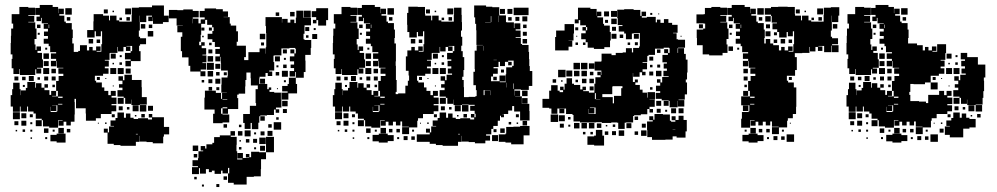

<svg xmlns="http://www.w3.org/2000/svg" viewBox="-20 -557 4013 773"><path d="M60 -107H32V-128H23V-174H29V-198H33V-224H59V-198H63V-174H64V-193H84V-203H90V-227H122V-204H125V-222H147V-204H159V-218H173V-204H159V-194H179V-175H186V-191H206V-171H190V-169H213V-191H206V-231H232H216V-251H235V-260H215V-282H235V-284H209V-311H207V-290H185V-312H206V-320H185V-342H206V-347H182V-371H176V-381H156V-401H173V-412H157V-430H173V-441H156V-461H173V-463H148V-485H145V-472H127V-490H140V-497H122V-525H140V-537H192V-529H214V-504H215V-522H237V-500H219V-494H239V-470H245V-464H269V-438H273V-404H271V-382H277V-352V-348H295V-352H302V-375H330V-354H339V-368H353V-354H367V-370H385V-352H369V-349H388V-379H391V-406V-431H361V-406H331V-436H356V-471H357V-500H395V-494H419V-475H423V-494H449V-475H460V-470H485H510V-497H511V-526H539V-528H569H592V-535H640V-494H659V-468H636V-461H596V-487H595V-472H577V-490H592V-494H569V-468H543V-434H539V-409H544V-373H540V-351H546V-311H507V-290H485V-312H506V-318H483V-344H506V-351H512V-372H489V-370H505V-352H487V-368H477V-350H455V-368H453V-344H424V-343H421V-316H402V-313H418V-289H402V-282H417V-260H395V-252H362V-232H367V-225H390V-205H400V-191H416V-174H426V-191H446V-171H429V-164H449V-138H429V-133H448V-109H429V-98H399H386V-81H366V-98V-71H326V-100H325V-121H286V-159H280V-146H281V-96H280V-67H265V-52H247V-67H236V-51H216V-71H232V-73H214V-43H178V-48H153V-73H148V-79H124V-100H115V-108H93V-128H89V-108H63V-128H60ZM58 -259H34V-282H27V-320H30V-338H23V-384H24V-413H25V-442H33V-462H27V-500H58V-529H94V-526H121V-496H94V-493H118V-469H94V-467H122V-442H127V-400H119V-378H103H123V-356H127V-370H145V-352H131V-344H149V-318H131H153V-284H129V-281H146V-261H126V-278H122V-255H90H60V-279H58ZM269 -498H243V-524H269ZM508 -499H484V-523H508ZM414 -503H398V-519H414ZM439 -508H433V-514H439ZM543 -468V-494H542V-468ZM263 -474H249V-488H263ZM503 -474H489V-488H503ZM471 -476H461V-486H471ZM565 -442H547V-460H565ZM178 -444V-458H176V-444ZM143 -444H129V-458H143ZM593 -444H579V-458H593ZM597 -410H575V-432H597ZM386 -411H366V-431H386ZM140 -417H132V-425H140ZM568 -379H544V-403H568ZM355 -382H337V-400H355ZM383 -384H369V-398H383ZM170 -357H162V-365H170ZM177 -320H155V-342H177ZM446 -321H426V-341H446ZM470 -327H462V-335H470ZM176 -291H156V-311H176ZM471 -296H461V-306H471ZM439 -298H433V-304H439ZM448 -259H424V-283H448ZM478 -259H454V-283H478ZM178 -259H154V-283H178ZM506 -261H486V-281H506ZM205 -262H187V-280H205ZM508 -139H484V-163H501H478V-168H453V-194H473V-232H457V-250H475V-234H481V-256H511V-235H550V-206H551V-166H571V-136H543V-134H509V-156H508ZM116 -231H96V-251H116ZM204 -233H188V-249H204ZM174 -233H158V-249H174ZM54 -233H38V-249H54ZM83 -234H69V-248H83ZM382 -235H370V-247H382ZM141 -236H131V-246H141ZM408 -239H404V-243H408ZM473 -204H459V-218H473ZM201 -206H191V-216H201ZM80 -207H72V-215H80ZM438 -209H434V-213H438ZM214 -163H232V-168H214V-136H231V-139H214ZM478 -139H454V-163H478ZM569 -108H543V-134H569ZM207 -110H185V-127H184V-106H208V-109H211V-133H190V-132H207ZM538 -109H514V-133H538ZM596 -111H576V-131H596ZM474 -113H458V-129H474ZM501 -116H491V-126H501ZM60 -77H32V-105H60ZM527 30H465V27H438V22H413V-23H398V-39H414V-24H419V-48H439V-50H425V-72H445V-82H453V-104H479V-83H487V-100H505V-83H518V-78H536V-81H576V-76H592V-84H579V-98H593V-85H640V-55V-46H661V-16H640V-7H637V20H595V15H570V13H542V-10H541V14H527ZM86 -81H66V-101H86ZM563 -84H549V-98H563ZM112 -85H100V-97H112ZM442 -85H430V-97H442ZM529 -88H523V-94H529ZM148 -49H124V-73H148ZM86 -51H66V-71H86ZM54 -53H38V-69H54ZM110 -57H102V-65H110ZM409 -58H403V-64H409ZM378 -59H374V-63H378ZM237 -20H215V-42H237ZM175 -22H157V-40H175ZM263 -24H249V-38H263ZM81 -26H71V-36H81ZM110 -27H102V-35H110ZM200 -27H192V-35H200ZM49 -28H43V-34H49ZM244 17H208V12H183V-14H208V-19H244ZM527 -16H535V-18H527ZM170 3H162V-5H170ZM109 2H103V-4H109Z M1254 -463H1240V-477H1253V-488H1235V-512H1253V-524H1301V-476H1293V-454H1261V-476H1254ZM876 -61H838V-99H844V-116H803V-164H805V-192H849V-183H870V-159H874V-183H893V-184H871V-216H872V-245H896V-251H897V-270V-273H870V-302H869V-328H867V-310H847V-330H865V-340H847V-360H865V-368H845V-388H835V-399H816V-421H835V-432H840V-447H834V-457H814V-477H806V-461H790V-417H788V-389H782V-375H790V-387H804V-373H792V-363H810V-337H795V-334H811V-306H795V-303H810V-277H788V-270H807V-250H787V-269H746V-292H739V-326H713V-351H708V-409H714V-427H694V-453H716V-454H691V-483H660V-517H694V-516H718V-519H756V-513H780V-487H756V-482H779V-463H788V-479H804V-487H784V-513H804V-523H850V-520H877V-511H898V-489H880V-488H905V-462H909V-454H931V-431H938V-389H933V-373H970V-327H963V-315H980V-347H1025V-362H1049V-341H1050V-367H1052V-395H1075H1052V-424H1051V-452H1049V-488H1079H1115V-466H1116V-481H1138V-466H1149V-478H1165V-464H1171V-486H1203V-485H1232V-455H1206V-421H1202V-399H1206V-396H1233V-364H1231V-336H1209V-313H1210V-267H1203V-244H1171V-219H1176V-181H1141V-156H1113V-184H1138V-219H1143V-244H1171V-267H1168V-249H1146V-271H1164V-283H1150V-297H1164V-310H1147V-330H1165V-342H1171V-361H1168V-364H1145V-362H1113V-334H1084V-333H1081V-307H1084V-273H1064V-269H1076V-251H1058V-263H1049V-248H1025V-242H1024V-219H1056V-198H1062V-205H1072V-195H1065V-187H1084V-184H1111V-156H1113V-124H1091V-117H1104V-103H1090V-116H1083V-94H1055V-92H1028V-89H1046V-71H1028V-89H1024V-63H1020V-37H994V-62H959V-98H986V-131H1011V-142H1009V-198H1018V-213H990V-242H989V-265H982H972V-235H968V-209H967V-180H941V-176H935V-162H939V-118H898V-99H876V-121H870V-99H876V-96H903V-64H876ZM1201 -486H1173V-514H1201ZM1231 -486H1203V-514H1231ZM1166 -491H1148V-509H1166ZM1104 -493H1090V-507H1104ZM755 -463V-481H754V-463ZM1225 -432H1209V-448H1225ZM803 -434H791V-446H803ZM833 -434H821V-446H833ZM1251 -436H1243V-444H1251ZM1048 -399H1026V-421H1048ZM1257 -400H1237V-420H1257ZM1222 -405H1212V-415H1222ZM800 -407H794V-413H800ZM1043 -374H1031V-386H1043ZM832 -375H822V-385H832ZM1203 -342V-361V-342ZM1135 -342H1119V-358H1135ZM1165 -342H1149V-358H1165ZM835 -342H819V-358H835ZM838 -309H816V-331H838ZM1107 -310H1087V-330H1107ZM1131 -316H1123V-324H1131ZM841 -276H813V-304H841ZM867 -280H847V-300H867ZM1134 -283H1120V-297H1134ZM1101 -286H1093V-294H1101ZM1139 -248H1115V-272H1139ZM838 -249H816V-271H838ZM864 -253H850V-267H864ZM1104 -253H1090V-267H1104ZM893 -254H881V-266H893ZM1047 -220H1027V-240H1047ZM867 -220H847V-240H867ZM835 -222H819V-238H835ZM802 -225H792V-235H802ZM1131 -226H1123V-234H1131ZM1138 -189H1116V-211H1138ZM834 -193H820V-207H834ZM863 -194H851V-206H863ZM1099 -198H1095V-202H1099ZM876 -155H895V-157H876ZM1138 -129H1116V-151H1138ZM876 -121H895V-125H876ZM1135 -102H1119V-118H1135ZM1102 -75H1092V-85H1102ZM1112 -35H1082V-65H1112ZM989 -38H965V-62H989ZM1074 -43H1060V-57H1074ZM894 -43H880V-57H894ZM952 -45H942V-55H952ZM989 -8H965V-32H989ZM1077 -10H1057V-30H1077ZM781 144H753V116H777V112H755V88H777V80H779V52H798V49H788V31H806V41H811V24H835V18H842V-5H865V-12H908V-29H926V-11H909V-6H933V26H932V52H935V85H956V81H936V59H958V79H983V77H970V63H984V76H991V54H1023V56H1051V24V-6H1083V24V56H1051V84H1031V124H1030V153H1002V155H973V186H921V179H898V141H903V119H887H898V141H876V130H870V143H844V130H833V136H821V124H827H809V142H785V120H781ZM956 -11H938V-29H956ZM1045 -12H1029V-28H1045ZM1011 -16H1003V-24H1011ZM1050 23H1024V-3H1050ZM1015 18H999V2H1015ZM984 17H970V3H984ZM950 13H944V7H950ZM778 51H756V29H778ZM1047 50H1027V30H1047ZM952 45H942V35H952ZM1011 44H1003V36H1011ZM774 77H760V63H774ZM894 167H880V153H894ZM772 165H762V155H772ZM863 196H851V184H863ZM801 194H793V186H801Z M1357 -107H1329V-128H1320V-174H1326V-198H1330V-224H1356V-198H1360V-174H1361V-193H1381V-203H1387V-227H1419V-204H1422V-222H1444V-204H1456V-218H1470V-204H1456V-194H1476V-175H1483V-191H1503V-171H1487V-169H1510V-191H1503V-231H1529H1513V-251H1532V-260H1512V-282H1532V-284H1506V-311H1504V-290H1482V-312H1503V-320H1482V-342H1503V-347H1479V-371H1473V-381H1453V-401H1470V-412H1454V-430H1470V-441H1453V-461H1470V-463H1445V-485H1442V-472H1424V-490H1437V-497H1419V-525H1437V-537H1489V-529H1511V-504H1512V-522H1534V-500H1516V-494H1536V-470H1542V-464H1566V-438H1570V-404H1568V-382H1574V-352V-310H1573V-292H1574V-250V-235H1577V-187H1573V-178H1583V-181H1612V-212H1622V-232H1627V-253H1625V-272H1614V-330H1620V-354H1636V-368H1650V-354H1664V-370H1682V-352H1666V-349H1685V-379H1688V-406V-431H1666H1683V-411H1663V-428H1658V-406H1628V-428H1620V-457H1619V-505H1624V-530H1662V-529H1691V-500H1692V-494H1716V-475H1720V-494H1746V-475H1757V-470H1782H1807V-497H1808V-526H1838V-497H1839V-468H1840V-434H1836V-409H1841V-373H1837V-351H1843V-327H1849V-275H1846V-248H1841V-235H1847V-206H1848V-166H1867V-167H1894V-170H1899V-194H1896V-214H1886V-268H1892V-279H1891V-309V-353H1899V-375H1924V-376H1898V-406H1924H1898V-435H1897V-461H1893V-487H1889V-535H1937V-530H1962V-528H1990V-495H2017V-468H2020V-467H2049V-444H2051V-463H2075V-439H2056V-434H2076V-408H2056V-405H2077V-380H2082V-376H2108V-348H2110V-319H2111V-291H2113V-271H2123V-211H2109V-195H2077V-211V-197H2051V-172H2052V-192H2074V-170H2054V-169H2081V-139H2111V-110H2112V-72H2074V-108H2050V-130H2028H2042V-112H2026V-98H2003V-97H2009V-85H1997V-91H1993V-71H1984V-50H1966V-38H1958V-16H1937V-11H1953V9H1934V20H1892V15H1867V13H1839V-10H1838V14H1824V30H1762V27H1735V22H1710V14H1688V-16H1710V-23H1695V-39H1711V-24H1716V-48H1736V-50H1722V-72H1742V-82H1750V-104H1776V-83H1784V-100H1802V-83H1815V-78H1833V-81H1873V-76H1889V-84H1876V-98H1890V-85H1895V-99H1891V-111H1873V-131H1891V-135H1867V-136H1840V-134H1806V-156H1805V-139H1781V-163H1798H1775V-168H1750V-194H1770V-232H1754V-250H1772V-234H1778V-256H1800V-261H1783V-281H1797V-290H1782V-312H1797V-318H1780V-344H1803V-351H1809V-372H1786V-370H1802V-352H1784V-368H1774V-350H1752V-368H1750V-344H1721V-343H1718V-316H1699V-313H1715V-289H1699V-282H1714V-260H1692V-252H1659V-232H1664V-225H1687V-205H1697V-191H1713V-174H1723V-191H1743V-171H1726V-164H1746V-138H1726V-133H1745V-109H1726V-98H1696H1683V-81H1663V-98V-71H1660V-44H1627V-17H1599V-45H1626V-47H1599V-68H1592V-52H1574V-67H1562V-52H1544V-67H1533V-51H1513V-71H1529V-73H1511V-43H1475V-48H1450V-73H1445V-79H1421V-100H1412V-108H1390V-128H1386V-108H1360V-128H1357ZM1355 -259H1331V-282H1324V-320H1327V-338H1320V-384H1321V-413H1322V-442H1330V-462H1324V-500H1355V-529H1391V-526H1418V-496H1391V-493H1415V-469H1391V-467H1419V-442H1424V-400H1416V-378H1400H1420V-356H1424V-370H1442V-352H1428V-344H1446V-318H1428H1450V-284H1426V-281H1443V-261H1423V-278H1419V-255H1387H1357V-279H1355ZM2108 -496H2078H2048V-526H2078H2108ZM1566 -498H1540V-524H1566ZM1805 -499H1781V-523H1805ZM2043 -501H2023V-521H2043ZM2013 -501H1993V-521H2013ZM1711 -503H1695V-519H1711ZM1736 -508H1730V-514H1736ZM1989 -468V-494H1988V-468ZM1956 -468H1933V-467H1956V-468H1958V-492H1956ZM2103 -471H2083V-491H2103ZM2071 -473H2055V-489H2071ZM1560 -474H1546V-488H1560ZM1800 -474H1786V-488H1800ZM2040 -474H2026V-488H2040ZM1768 -476H1758V-486H1768ZM2100 -444H2086V-458H2100ZM1475 -444V-458H1473V-444ZM1440 -444H1426V-458H1440ZM2101 -413H2085V-429H2101ZM1437 -417H1429V-425H1437ZM2102 -382H2084V-400H2102ZM1652 -382H1634V-400H1652ZM1680 -384H1666V-398H1680ZM1928 -353V-372H1927V-353ZM1467 -357H1459V-365H1467ZM1474 -320H1452V-342H1474ZM1743 -321H1723V-341H1743ZM1767 -327H1759V-335H1767ZM1967 -315H1980V-316H1967ZM1965 -249H1957V-230H1991V-253H2015V-229H1992V-226H2016V-258H2018V-286H2042V-292H2048V-313H2045H2026V-308H2040V-294H2026V-308H2013V-291H1993V-308H1987V-287H1967V-282H1984V-260H1965ZM1473 -291H1453V-311H1473ZM1768 -296H1758V-306H1768ZM1736 -298H1730V-304H1736ZM1745 -259H1721V-283H1745ZM1775 -259H1751V-283H1775ZM1475 -259H1451V-283H1475ZM1502 -262H1484V-280H1502ZM2009 -265H1997V-277H2009ZM1413 -231H1393V-251H1413ZM1501 -233H1485V-249H1501ZM1471 -233H1455V-249H1471ZM1351 -233H1335V-249H1351ZM1380 -234H1366V-248H1380ZM1980 -234H1966V-248H1980ZM1679 -235H1667V-247H1679ZM1438 -236H1428V-246H1438ZM1705 -239H1701V-243H1705ZM2019 -205V-224H2018V-205ZM2049 -199V-221H2047V-199ZM1770 -204H1756V-218H1770ZM1498 -206H1488V-216H1498ZM1377 -207H1369V-215H1377ZM1735 -209H1731V-213H1735ZM1930 -194H1927V-174H1931V-193H1954V-194H1930ZM2104 -170H2082V-192H2104ZM1956 -174V-192H1955V-174ZM1511 -163H1529V-168H1511V-136H1528V-139H1511ZM1775 -139H1751V-163H1775ZM2104 -140H2082V-162H2104ZM1866 -108H1840V-134H1866ZM1504 -110H1482V-127H1481V-106H1505V-109H1508V-133H1487V-132H1504ZM1835 -109H1811V-133H1835ZM1771 -113H1755V-129H1771ZM1798 -116H1788V-126H1798ZM1357 -77H1329V-105H1357ZM1383 -81H1363V-101H1383ZM1860 -84H1846V-98H1860ZM1409 -85H1397V-97H1409ZM1739 -85H1727V-97H1739ZM2069 -85H2057V-97H2069ZM1826 -88H1820V-94H1826ZM1445 -49H1421V-73H1445ZM1383 -51H1363V-71H1383ZM2102 -52H2084V-70H2102ZM1351 -53H1335V-69H1351ZM2038 -56H2028V-66H2038ZM1407 -57H1399V-65H1407ZM2066 -58H2060V-64H2066ZM1706 -58H1700V-64H1706ZM1675 -59H1671V-63H1675ZM2088 24H2038V17H2015V14H1988V-16H2015V-19H2018V-46H2047V-47H2074V-50H2112V-12H2088ZM1534 -20H1512V-42H1534ZM2012 -22H1994V-40H2012ZM1472 -22H1454V-40H1472ZM1560 -24H1546V-38H1560ZM1590 -24H1576V-38H1590ZM1979 -25H1967V-37H1979ZM1378 -26H1368V-36H1378ZM1647 -27H1639V-35H1647ZM1407 -27H1399V-35H1407ZM1497 -27H1489V-35H1497ZM1346 -28H1340V-34H1346ZM1541 17H1505V12H1480V-14H1505V-19H1541ZM1824 -16H1832V-18H1824ZM1688 14H1658V-16H1688ZM1565 11H1541V-13H1565ZM1985 11H1961V-13H1985ZM1621 7H1605V-9H1621ZM1650 6H1636V-8H1650ZM1467 3H1459V-5H1467ZM1587 3H1579V-5H1587ZM1406 2H1400V-4H1406Z M2413 -360H2371V-365H2346V-387H2338V-399H2320V-423H2338V-434H2325V-448H2339V-455H2316V-476H2310V-463H2294V-479H2307V-526H2357V-521H2382V-494H2383V-510H2401V-492H2385V-487H2408V-461H2412V-454H2435V-428H2415H2439V-394H2436V-367H2413ZM2224 -99H2200V-120H2191V-123H2164V-159H2191V-162V-192H2199V-214H2225V-192H2233V-186H2247V-194H2235V-208H2249V-196H2253V-220H2291V-215H2316V-197H2325V-208H2339V-194H2328V-190H2351V-184H2373V-220H2377V-246H2398V-254H2385V-268H2399V-255H2401V-273H2374V-309H2401V-312H2402V-341H2442V-335H2459V-344H2487V-346H2500V-363H2524V-346H2529V-364H2553V-370H2556V-395V-424H2531V-422H2524V-399H2500V-422H2493V-430H2471V-452H2486V-456H2467V-484H2465V-518H2493V-520H2531V-517H2558V-493H2563V-510H2581V-492H2564V-486H2584V-489H2620V-467H2625V-478H2639V-465H2653V-480H2671V-465H2686V-457H2708V-425H2690V-423H2704V-399H2690H2710V-397H2738V-365H2710V-363H2708V-344H2710V-363H2734V-340H2741V-317H2748V-265H2746V-237H2741V-225H2746V-177H2737V-156H2712V-154H2735V-128H2709V-151H2708V-125H2676V-151H2672V-131H2652V-151H2672V-153H2644V-159H2620V-183H2638V-190H2621V-212H2638V-224H2625V-238H2639V-225H2646V-247H2672V-250H2651V-272H2665V-281H2652V-301H2665V-306H2647V-336H2669V-343H2654V-359H2670V-344H2676V-363H2674V-365H2652V-361H2617V-336H2591V-332H2586V-307H2567V-304H2585V-278H2567V-268H2579V-254H2565V-266H2555V-248H2529V-263H2528V-245V-227H2536V-237H2548V-225H2538V-215H2556V-196H2567V-184H2585V-164H2587V-186H2617V-156H2595V-155H2616V-127H2595V-118H2609V-104H2595V-118H2586V-97H2560V-93H2533V-90H2529V-64H2500V-63H2495V-38H2469V-63H2464V-64H2441V-62H2403V-65H2379V-64H2349H2315V-93V-68H2289V-94H2314H2285V-116V-98H2259V-120H2252V-101H2232V-120H2224ZM2464 -489H2440V-513H2464ZM2432 -491H2412V-511H2432ZM2606 -497H2598V-505H2606ZM2634 -499H2630V-503H2634ZM2463 -460H2441V-482H2463ZM2428 -465H2416V-477H2428ZM2269 -354H2215V-408H2219V-434H2253V-460H2291V-422H2289V-394H2269V-393H2284V-369H2269ZM2460 -433H2444V-449H2460ZM2344 -435V-448H2339V-435ZM2308 -435H2296V-447H2308ZM2462 -401H2442V-421H2462ZM2552 -401H2532V-421H2552ZM2489 -404H2475V-418H2489ZM2724 -409H2720V-413H2724ZM2304 -409H2300V-413H2304ZM2548 -375H2536V-387H2548ZM2337 -376H2327V-386H2337ZM2307 -376H2297V-386H2307ZM2517 -376H2507V-386H2517ZM2639 -344H2625V-358H2639ZM2610 -313H2594V-329H2610ZM2315 -278H2289V-304H2315ZM2345 -278H2319V-304H2345ZM2373 -280H2351V-302H2373ZM2638 -285H2626V-297H2638ZM2607 -286H2597V-296H2607ZM2257 -246H2227V-276H2257ZM2284 -249H2260V-273H2284ZM2643 -250H2621V-272H2643ZM2313 -250H2291V-272H2313ZM2343 -250H2321V-272H2343ZM2610 -253H2594V-269H2610ZM2369 -254H2355V-268H2369ZM2673 -251V-264V-251ZM2283 -220H2261V-242H2283ZM2371 -222H2353V-240H2371ZM2341 -222H2323V-240H2341ZM2219 -224H2205V-238H2219ZM2307 -226H2297V-236H2307ZM2245 -228H2239V-234H2245ZM2445 -178H2405V-166H2447V-141H2452V-171H2481V-202H2486V-210H2461H2446V-207H2445ZM2370 -193H2354V-209H2370ZM2607 -196H2597V-206H2607ZM2379 -158V-182H2375V-158ZM2379 -157H2397V-158H2379ZM2642 -131H2622V-151H2642ZM2379 -125H2394H2379ZM2373 -100H2351V-118H2350V-98H2378V-124H2355V-122H2373ZM2233 -121H2251V-122H2233ZM2732 -101H2712V-121H2732ZM2702 -101H2682V-121H2702ZM2640 -103H2624V-119H2640ZM2666 -107H2658V-115H2666ZM2659 6H2605V-5H2586V-34H2585V-68H2608V-73H2594V-89H2610V-75H2615V-98H2649V-96H2677V-71H2682V-67H2699V-73H2684V-89H2700V-74H2712V-91H2732V-74H2745V-28H2740V-3H2704V-8H2688V5H2659ZM2379 -97H2394H2379ZM2227 -66H2197V-96H2227ZM2254 -69H2230V-93H2254ZM2549 -74H2535V-88H2549ZM2277 -76H2267V-86H2277ZM2343 -40H2321V-62H2343ZM2313 -40H2291V-62H2313ZM2373 -40H2351V-62H2373ZM2522 -41H2502V-61H2522ZM2401 -42H2383V-60H2401ZM2250 -43H2234V-59H2250ZM2580 -43H2564V-59H2580ZM2457 -46H2447V-56H2457ZM2276 -47H2268V-55H2276ZM2425 -48H2419V-54H2425ZM2688 -34H2699V-35H2688ZM2412 29H2372V26H2345V-8H2372V-11H2379V-34H2405V-11H2412ZM2493 -10H2471V-32H2493ZM2583 -10H2561V-32H2583ZM2460 -13H2444V-29H2460ZM2549 -14H2535V-28H2549ZM2429 -14H2415V-28H2429ZM2367 -16H2357V-26H2367ZM2337 -16H2327V-26H2337Z M3000 -43H2964V-79H2967V-106H2994V-109H2997V-133H2964V-169H2999V-191H2992V-231H3018H3002V-251H3021V-260H3001V-282H3021V-284H2995V-311H2993V-290H2971V-312H2992V-320H2971V-342H2992V-347H2968V-371H2962V-381H2942V-401H2959V-412H2943V-430H2959V-441H2942V-461H2959V-463H2934V-485H2931V-472H2913V-490H2926V-497H2908V-525H2926V-537H2978V-529H3000V-504H3001V-522H3023V-500H3005V-494H3025V-470H3031V-464H3055V-438H3059V-404H3057V-382H3093V-375H3116V-354H3125V-368H3139V-354H3153V-370H3171V-352H3155V-349H3174V-379H3177V-406V-431H3155H3172V-411H3152V-428H3147V-406H3117V-428H3109V-439H3090V-463H3108V-466H3087V-493H3084V-498H3059V-524H3084V-529H3113V-530H3151V-529H3180V-500H3181V-494H3205V-475H3209V-494H3235V-475H3246V-470H3271H3296V-497H3297V-526H3325V-528H3359V-494H3355V-468H3329V-434H3325V-409H3330V-375H3356V-347H3328V-373H3326V-347H3298V-372H3275V-370H3291V-352H3273V-368H3263V-350H3241V-368H3239V-344H3210V-343H3180V-327H3188V-275H3181V-252H3148V-232H3153V-225H3176V-205H3186V-175V-127H3185V-98H3172V-81H3152V-98V-71H3149V-44H3116V-17H3088V-45H3115V-47H3088V-68H3081V-52H3063V-67H3051V-52H3033V-67H3022V-51H3002V-71H3018V-73H3000ZM2889 -334H2835V-338H2809V-375H2786V-404H2785V-438H2811V-442H2819V-462H2813V-463H2784V-499H2813V-500H2818V-525H2844V-529H2880V-526H2907V-496H2880V-493H2904V-469H2880V-467H2908V-442H2913V-400H2905V-378H2889H2909V-344H2889ZM3055 -498H3029V-524H3055ZM3294 -499H3270V-523H3294ZM3200 -503H3184V-519H3200ZM3225 -508H3219V-514H3225ZM3329 -468V-494H3328V-468ZM3083 -470H3061V-492H3083ZM3049 -474H3035V-488H3049ZM3289 -474H3275V-488H3289ZM3257 -476H3247V-486H3257ZM3351 -442H3333V-460H3351ZM3080 -443H3064V-459H3080ZM2810 -443H2794V-459H2810ZM2964 -444V-458H2962V-444ZM2929 -444H2915V-458H2929ZM3082 -411H3062V-431H3082ZM3108 -415H3096V-427H3108ZM2926 -417H2918V-425H2926ZM3354 -379H3330V-403H3354ZM3081 -382H3063V-400H3081ZM3141 -382H3123V-400H3141ZM3169 -384H3155V-398H3169ZM3109 -384H3095V-398H3109ZM2931 -352H2913V-370H2931ZM2956 -357H2948V-365H2956ZM2991 -262H2973V-280H2991ZM2990 -233H2974V-249H2990ZM3168 -235H3156V-247H3168ZM2987 -206H2977V-216H2987ZM2992 -171H2972V-191H2992ZM3000 -163H3018V-168H3000V-136H3017V-139H3000ZM2993 -110H2971V-132H2993ZM3164 -59H3160V-63H3164ZM3023 -20H3001V-42H3023ZM3049 -24H3035V-38H3049ZM3079 -24H3065V-38H3079ZM3136 -27H3128V-35H3136ZM2986 -27H2978V-35H2986ZM3030 17H2994V12H2969V-14H2994V-19H3030ZM3177 14H3147V-16H3177ZM3054 11H3030V-13H3054ZM3110 7H3094V-9H3110ZM3139 6H3125V-8H3139ZM3076 3H3068V-5H3076Z M3425 -107H3397V-128H3388V-174H3394V-198H3398V-224H3424V-198H3428V-174H3429V-193H3449V-203H3455V-227H3487V-204H3490V-222H3512V-204H3524V-218H3538V-204H3524V-194H3544V-175H3551V-191H3571V-171H3555V-169H3578V-191H3571V-231H3597H3581V-251H3600V-260H3580V-282H3600V-284H3574V-311H3572V-290H3550V-312H3571V-320H3550V-342H3571V-347H3547V-371H3541V-381H3521V-401H3538V-412H3522V-430H3538V-441H3521V-461H3538V-463H3513V-485H3510V-472H3492V-490H3505V-497H3487V-525H3505V-537H3557V-529H3579V-504H3580V-522H3602V-500H3584V-494H3604V-470H3610V-464H3634V-438H3638V-404H3636V-382H3672V-375H3695V-354H3704V-368H3718V-354H3732V-370H3750V-352H3734V-349H3753V-379H3789V-343H3786V-316H3767V-313H3783V-289H3767V-282H3782V-260H3760V-252H3727V-225H3755V-197H3727V-225H3704V-218H3658V-219H3645V-187H3641V-175H3645V-150H3680V-148H3708V-142H3717V-175H3761V-191H3781V-174H3791V-191H3811V-171H3794V-164H3814V-138H3794V-133H3813V-109H3794V-98H3764H3751V-81H3731V-98V-71H3728V-44H3695V-17H3667V-45H3694V-47H3667V-68H3660V-52H3642V-67H3630V-52H3612V-67H3601V-51H3581V-71H3597V-73H3579V-43H3543V-48H3518V-73H3513V-79H3489V-100H3480V-108H3458V-128H3454V-108H3428V-128H3425ZM3423 -259H3399V-282H3392V-320H3395V-338H3388V-384H3389V-413H3390V-442H3398V-462H3392V-500H3423V-529H3459V-526H3486V-496H3459V-493H3483V-469H3459V-467H3487V-442H3492V-400H3484V-378H3468H3488V-356H3492V-370H3510V-352H3496V-344H3514V-318H3496H3518V-284H3494V-281H3511V-261H3491V-278H3487V-255H3455H3425V-279H3423ZM3634 -498H3608V-524H3634ZM3628 -474H3614V-488H3628ZM3543 -444V-458H3541V-444ZM3508 -444H3494V-458H3508ZM3505 -417H3497V-425H3505ZM3535 -357H3527V-365H3535ZM3873 -139H3849V-163H3866H3843V-168H3818V-194H3838V-232H3822V-250H3840V-234H3846V-256H3868V-261H3851V-281H3865V-290H3850V-312H3865V-318H3848V-344H3874V-327H3917V-297H3947V-245H3941V-232H3942V-190H3939V-163H3936V-136H3908V-134H3874V-156H3873ZM3542 -320H3520V-342H3542ZM3811 -321H3791V-341H3811ZM3835 -327H3827V-335H3835ZM3541 -291H3521V-311H3541ZM3836 -296H3826V-306H3836ZM3804 -298H3798V-304H3804ZM3813 -259H3789V-283H3813ZM3843 -259H3819V-283H3843ZM3543 -259H3519V-283H3543ZM3570 -262H3552V-280H3570ZM3481 -231H3461V-251H3481ZM3569 -233H3553V-249H3569ZM3539 -233H3523V-249H3539ZM3419 -233H3403V-249H3419ZM3448 -234H3434V-248H3448ZM3747 -235H3735V-247H3747ZM3506 -236H3496V-246H3506ZM3773 -239H3769V-243H3773ZM3838 -204H3824V-218H3838ZM3566 -206H3556V-216H3566ZM3445 -207H3437V-215H3445ZM3803 -209H3799V-213H3803ZM3579 -163H3597V-168H3579V-136H3596V-139H3579ZM3843 -139H3819V-163H3843ZM3934 -108H3908V-134H3934ZM3572 -110H3550V-127H3549V-106H3573V-109H3576V-133H3555V-132H3572ZM3903 -109H3879V-133H3903ZM3839 -113H3823V-129H3839ZM3866 -116H3856V-126H3866ZM3425 -77H3397V-105H3425ZM3858 -4H3804V-14H3784V-48H3804V-50H3790V-72H3810V-82H3818V-104H3844V-83H3852V-100H3870V-83H3883V-78H3908V-44H3883V-39H3858ZM3451 -81H3431V-101H3451ZM3928 -84H3914V-98H3928ZM3477 -85H3465V-97H3477ZM3807 -85H3795V-97H3807ZM3894 -88H3888V-94H3894ZM3513 -49H3489V-73H3513ZM3451 -51H3431V-71H3451ZM3419 -53H3403V-69H3419ZM3475 -57H3467V-65H3475ZM3774 -58H3768V-64H3774ZM3743 -59H3739V-63H3743ZM3602 -20H3580V-42H3602ZM3540 -22H3522V-40H3540ZM3779 -23H3763V-39H3779ZM3628 -24H3614V-38H3628ZM3658 -24H3644V-38H3658ZM3446 -26H3436V-36H3446ZM3715 -27H3707V-35H3715ZM3475 -27H3467V-35H3475ZM3565 -27H3557V-35H3565ZM3414 -28H3408V-34H3414ZM3609 17H3573V12H3548V-14H3573V-19H3609ZM3756 14H3726V-16H3756ZM3633 11H3609V-13H3633ZM3689 7H3673V-9H3689ZM3718 6H3704V-8H3718ZM3535 3H3527V-5H3535ZM3655 3H3647V-5H3655ZM3474 2H3468V-4H3474Z"/></svg>

Font: Rubik Storm
Style: Regular
Weight: 400
Designer: Hubert and Fischer, NaN
Foundry: Hubert and Fischer, NaN
Version: Version 2.201